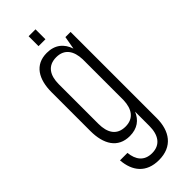

<svg xmlns="http://www.w3.org/2000/svg" viewBox="-287 -720 945 945"><g transform="rotate(-45 185.5 -247.5)"><path d="M159 -621H207V-690H159ZM164 -569C81 -569 44 -506 44 -415V-145C44 -54 81 10 164 10C217 10 250 -16 267 -57V43C267 104 241 147 182 147C128 147 102 112 97 60H45C51 140 94 195 182 195C276 195 320 131 320 40V-559H284L272 -491C256 -539 221 -569 164 -569ZM182 -521C240 -521 265 -480 267 -422V-137C265 -79 240 -38 182 -38C122 -38 97 -80 97 -142V-418C97 -479 122 -521 182 -521Z"/></g></svg>

Font: Modon Arabic
Style: Regular
Weight: 400
Designer: Ahmedzaza
Foundry: Ahmedzaza
Version: Version 2.010